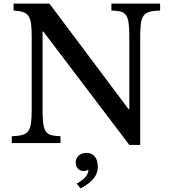

<svg xmlns="http://www.w3.org/2000/svg" viewBox="-20 -790 942 1060"><path d="M694 10 219 -616H215V-189Q215 -139 218.5 -110Q222 -81 232.5 -65Q243 -49 262.5 -44Q282 -39 314 -38V0H45V-38Q80 -39 101.5 -44.5Q123 -50 135 -65Q147 -80 151 -108Q155 -136 155 -182V-588Q155 -631 151.5 -658Q148 -685 137.5 -701Q127 -717 107 -723.5Q87 -730 55 -732V-770H253L690 -187H694V-581Q694 -630 690.5 -659.5Q687 -689 676.5 -705Q666 -721 646.5 -726Q627 -731 595 -732V-770H864V-732Q829 -731 807.5 -725.5Q786 -720 774 -705Q762 -690 758 -662Q754 -634 754 -588V10ZM403 224Q437 205 452.5 186.5Q468 168 468 146Q457 154 442 154Q422 154 410 141Q398 128 398 107Q398 84 414.5 69Q431 54 457 54Q487 54 503.5 74.5Q520 95 520 133Q520 165 498.5 193.5Q477 222 425 250Z"/></svg>

Font: SVN-Libre Baskerville
Style: Regular
Weight: 400
Designer: Pablo Impallari, Rodrigo Fuenzalida
Foundry: Pablo Impallari, Rodrigo Fuenzalida
Version: Version 1.000; ttfautohint (v1.8.4)